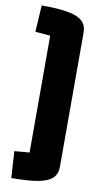

<svg xmlns="http://www.w3.org/2000/svg" viewBox="-103 -834 546 1044"><g transform="rotate(10 169.5 -312.5)"><path d="M289 59Q289 98 264.5 121Q240 144 186 154Q132 164 39 164L30 17L113 10V-635L30 -642L39 -789Q132 -789 186 -779Q240 -769 264.5 -746Q289 -723 289 -684Z"/></g></svg>

Font: Changa Black
Style: Regular
Weight: 900
Designer: Eduardo Rodriguez Tunni
Foundry: Eduardo Rodriguez Tunni
Version: Version 2.001; ttfautohint (v1.5.10-5e6f)